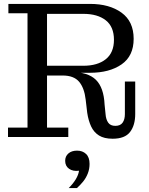

<svg xmlns="http://www.w3.org/2000/svg" viewBox="-20 -702 763 984"><path d="M21 0V-48H121V-634H23V-682H221V-48H330V0ZM557 9Q514 9 487.5 -7.5Q461 -24 447 -54Q433 -84 427 -124L419 -192Q412 -252 385 -283.5Q358 -315 301 -315H221V-333H343Q431 -333 471.5 -293Q512 -253 516 -166L521 -117Q523 -90 534.5 -73.5Q546 -57 571 -57Q597 -57 608.5 -73.5Q620 -90 620 -117V-284H673V-118Q673 -60 646.5 -25.5Q620 9 557 9ZM221 -315V-365H407Q480 -365 522 -398.5Q564 -432 564 -498Q564 -565 522 -598Q480 -631 407 -631H221V-682H441Q541 -682 603 -637Q665 -592 665 -503Q665 -415 603 -372Q541 -329 441 -329H361L345 -315ZM332 262Q355 239 368.5 216.5Q382 194 385 173Q354 177 334 163Q314 149 314 122Q314 99 330.5 84.5Q347 70 375 70Q403 70 421 87Q439 104 439 138Q439 164 430 187Q421 210 406 228.5Q391 247 374 262Z"/></svg>

Font: Montagu Slab
Style: Bold
Weight: 700
Designer: Florian Karsten
Foundry: Florian Karsten
Version: Version 1.000